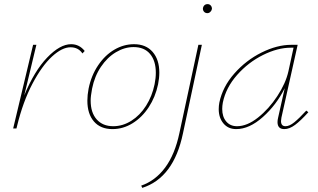

<svg xmlns="http://www.w3.org/2000/svg" viewBox="-20 -625 1548 934"><path d="M392 -377 381 -365Q361 -395 323 -395Q282 -395 233 -350Q184 -305 138 -218Q92 -131 63 -12L60 0H44L141 -407H157L98 -161Q147 -280 209.5 -345Q272 -410 326 -410Q366 -410 392 -377Z M405 -135Q405 -163 411 -194Q424 -258 457.5 -307.5Q491 -357 536.5 -383.5Q582 -410 632 -410Q690 -410 722.5 -372.5Q755 -335 755 -272Q755 -245 749 -215Q736 -153 703.5 -103.5Q671 -54 625 -25.5Q579 3 527 3Q469 3 437 -34Q405 -71 405 -135ZM732 -215Q738 -245 738 -271Q738 -329 710 -362.5Q682 -396 630 -396Q586 -396 544 -371Q502 -346 471 -300Q440 -254 428 -194Q421 -157 421 -136Q421 -77 450.5 -44Q480 -11 531 -11Q577 -11 619 -37.5Q661 -64 690.5 -110.5Q720 -157 732 -215Z M945 -407H962L870 24Q825 240 672 289L667 278Q736 254 783.5 190Q831 126 853 21ZM967 -583Q968 -593 974 -599Q980 -605 990 -605Q999 -605 1005 -598.5Q1011 -592 1011 -582Q1010 -574 1003.5 -567.5Q997 -561 989 -561Q979 -561 973 -567.5Q967 -574 967 -583Z M1480 -79Q1443 -38 1415.5 -17.5Q1388 3 1363 3Q1330 3 1330 -31Q1330 -41 1333 -53L1365 -196Q1325 -115 1259 -56Q1193 3 1129 3Q1090 3 1067 -24.5Q1044 -52 1044 -94Q1044 -110 1047 -126Q1063 -203 1120 -267.5Q1177 -332 1252.5 -369.5Q1328 -407 1397 -407H1428L1349 -53Q1347 -41 1347 -36Q1347 -11 1369 -11Q1388 -11 1411.5 -30Q1435 -49 1470 -87ZM1383 -278 1408 -393H1395Q1331 -393 1259.5 -357.5Q1188 -322 1133.5 -260.5Q1079 -199 1064 -126Q1061 -110 1061 -95Q1061 -57 1080.5 -34Q1100 -11 1133 -11Q1182 -11 1235 -53Q1288 -95 1329 -157.5Q1370 -220 1383 -278Z"/></svg>

Font: Ysabeau Thin
Style: Italic
Weight: 200
Italic angle: -12°
Designer: Christian Thalmann (Catharsis Fonts)
Version: Version 0.003